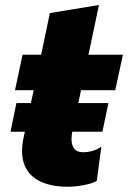

<svg xmlns="http://www.w3.org/2000/svg" viewBox="-20 -714 500 749"><path d="M21 -200 44 -312H100.5Q105.5 -336 111.5 -362H38.5L68 -500.5H140.5Q150 -545 158 -584Q166 -622.5 174.5 -663L366 -694.5Q355.5 -644.5 346 -599.5Q336.5 -554 325 -500.5H459.5L429.5 -362H296L285.5 -312H403L379.5 -200H262Q259 -184.5 259 -172Q259 -154 265 -141.5Q275 -120 305.5 -120Q320 -120 338 -124.5Q356 -129 375.5 -142L357.5 -8.5Q340.5 2 306 8.2Q271.5 14.5 244 14.5Q182 14.5 138.5 -5.5Q95 -25.5 76.5 -68Q66 -92 66 -124.5Q66 -148.5 72 -177.5L77 -200Z"/></svg>

Font: Heraclito ExtraBold
Style: Italic
Weight: 800
Italic angle: -12°
Designer: Kostas Bartsokas (font) & Cristiano Sobral (main changes)
Foundry: Kostas Bartsokas (font) & Cristiano Sobral (main changes)
Version: Version 1.00;July 8, 2020;FontCreator 13.0.0.2655 64-bit